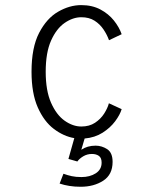

<svg xmlns="http://www.w3.org/2000/svg" viewBox="-20 -532 590 752"><path d="M296 199.5Q272 199.5 251.8 196.2Q231.5 193 213.5 187L228.5 148.5Q245 154.5 261.2 158Q277.5 161.5 299 161.5Q332 161.5 355 146.8Q378 132 378 105Q378 86 367.2 78.5Q356.5 71 340 71Q321.5 71 306 80.2Q290.5 89.5 283 100.5L248 90.5L271 9Q229.5 2 191 -27Q152.5 -56 128 -111.2Q103.5 -166.5 103.5 -251Q103.5 -346 133.2 -403.2Q163 -460.5 207.8 -486.2Q252.5 -512 298 -512Q341 -512 373 -495Q405 -478 426 -451.8Q447 -425.5 456.5 -398L407 -374.5Q399.5 -395.5 385.5 -416.5Q371.5 -437.5 350.2 -451Q329 -464.5 298.5 -464.5Q265.5 -464.5 233.2 -442.2Q201 -420 180 -373Q159 -326 159 -251Q159 -177 180 -129.5Q201 -82 233.2 -59.2Q265.5 -36.5 298.5 -36.5Q330 -36.5 352.2 -51.2Q374.5 -66 388 -87.2Q401.5 -108.5 406.5 -127.5L456.5 -104.5Q450 -82.5 431 -57Q412 -31.5 381.8 -12.2Q351.5 7 311.5 10.5L298.5 54.5Q322 38.5 354.5 38.5Q378.5 38.5 399.8 52.2Q421 66 421 102Q421 152 384.2 175.8Q347.5 199.5 296 199.5Z"/></svg>

Font: Trispace SemiCondensed ExtraLight
Style: Regular
Weight: 200
Width: 4
Designer: Tyler Finck
Foundry: Etcetera Type Company
Version: Version 1.210; ttfautohint (v1.8.3)